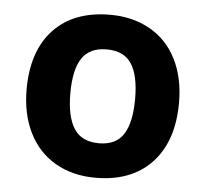

<svg xmlns="http://www.w3.org/2000/svg" viewBox="-43 -563 662 617"><g transform="rotate(5 287.5 -254.0)"><path d="M182.6 -254.4Q182.6 -179.2 207.3 -140.6Q231.9 -102.1 288.1 -102.1Q343.3 -102.1 367.4 -140.4Q391.6 -178.7 391.6 -254.4Q391.6 -329.6 367.2 -367.2Q342.8 -404.8 287.1 -404.8Q231.9 -404.8 207.3 -367.4Q182.6 -330.1 182.6 -254.4ZM533.2 -254.4Q533.2 -130.4 468 -60.5Q402.8 9.3 286.1 9.3Q212.9 9.3 157.2 -22.7Q101.6 -54.7 71.5 -114.7Q41.5 -174.8 41.5 -254.4Q41.5 -378.4 106.4 -447.5Q171.4 -516.6 289.1 -516.6Q361.8 -516.6 417.7 -484.9Q473.6 -453.1 503.4 -393.6Q533.2 -334 533.2 -254.4Z"/></g></svg>

Font: Bpm'online Open Sans
Style: Bold
Weight: 700
Foundry: Ascender Corporation
Version: Version 1.10